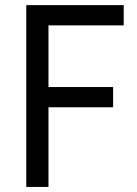

<svg xmlns="http://www.w3.org/2000/svg" viewBox="-20 -740 542 760"><path d="M84 -719.7H469.7V-639.6H171.9V-395.5H427.7V-315.4H171.9V0H84Z"/></svg>

Font: Reddit Sans Fudge
Style: Regular
Weight: 400
Designer: Stephen Hutchings
Foundry: Reddit
Version: Version 1.011